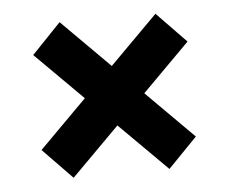

<svg xmlns="http://www.w3.org/2000/svg" viewBox="-36 -532 519 435"><g transform="rotate(-5 223.5 -315.0)"><path d="M115 -138 48 -207 332 -492 399 -423ZM333 -139 48 -423 114 -492 399 -207Z"/></g></svg>

Font: Bricolage Grotesque SemiCondensed SemiBold
Style: Regular
Weight: 600
Width: 4
Designer: Mathieu Triay
Foundry: Atelier Triay
Version: Version 1.001;gftools[0.9.33.dev8+g029e19f]